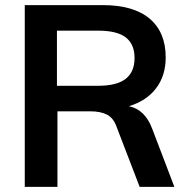

<svg xmlns="http://www.w3.org/2000/svg" viewBox="-20 -732 742 752"><path d="M663 0H527L436 -237Q424 -270 399 -283Q374 -296 334 -296H205V0H77V-712H382Q503 -712 566 -659Q629 -606 629 -507Q629 -436 591.5 -386.5Q554 -337 485 -316Q548 -303 576 -228ZM364 -396Q437 -396 472 -423Q507 -450 507 -505Q507 -559 472.5 -585.5Q438 -612 364 -612H203V-396Z"/></svg>

Font: Muli-Bold
Style: Bold
Weight: 700
Version: Version 2.000